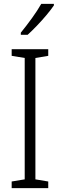

<svg xmlns="http://www.w3.org/2000/svg" viewBox="-20 -967 309 987"><path d="M228 0H40V-34L107 -45V-669L40 -680V-714H228V-680L162 -669V-45L228 -34ZM257 -939Q242 -917 218.5 -889Q195 -861 169 -834Q143 -807 122 -788H87V-799Q117 -836 144.5 -874Q172 -912 192 -947H257Z"/></svg>

Font: Noto Sans Sinhala Condensed Light
Style: Regular
Weight: 300
Width: 3
Designer: Jelle Bosma - Monotype Design Team
Foundry: Monotype Imaging Inc.
Version: Version 2.006; ttfautohint (v1.8.4.7-5d5b)